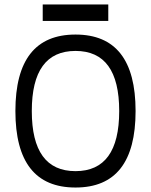

<svg xmlns="http://www.w3.org/2000/svg" viewBox="-20 -838 675 858"><path d="M48.8 -341.8Q48.8 -683.6 317.4 -683.6Q585.9 -683.6 585.9 -341.8Q585.9 0 317.4 0Q48.8 0 48.8 -341.8ZM512.7 -341.8Q512.7 -610.4 317.4 -610.4Q122.1 -610.4 122.1 -341.8Q122.1 -73.2 317.4 -73.2Q512.7 -73.2 512.7 -341.8ZM463.9 -817.9V-744.6H170.9V-817.9Z"/></svg>

Font: Sanitrixie
Style: Regular
Weight: 400
Designer: Jayvee D. Enaguas (Grand Chaos)
Version: Version 1.1 - 6/9/2013